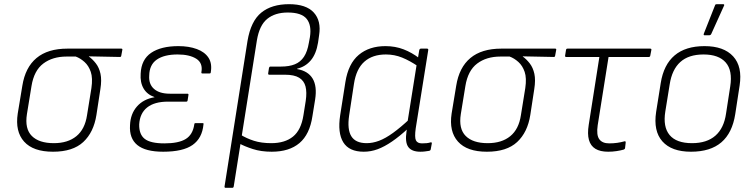

<svg xmlns="http://www.w3.org/2000/svg" viewBox="-20 -715 3614 920"><path d="M234 12Q139 12 95.5 -36.5Q52 -85 65 -171L87 -304Q101 -392 155 -437Q209 -482 303 -482H561Q568 -482 566 -475L561 -448Q560 -442 555 -442L406 -445V-444Q424 -431 439.5 -411Q455 -391 461.5 -361.5Q468 -332 461 -288L442 -164Q429 -81 379 -34.5Q329 12 234 12ZM238 -29Q305 -29 346 -62.5Q387 -96 397 -163L418 -293Q425 -341 415 -370.5Q405 -400 385 -418Q365 -436 343 -444H299Q232 -444 187.5 -410.5Q143 -377 131 -303L109 -168Q98 -98 132.5 -63.5Q167 -29 238 -29Z M762 12Q677 12 638 -20Q599 -52 603 -115Q605 -169 636 -204.5Q667 -240 720 -249V-250Q685 -262 668 -291Q651 -320 654 -362Q657 -430 704.5 -462Q752 -494 835 -494Q885 -494 923 -480Q961 -466 979 -438.5Q997 -411 990 -369Q990 -363 984 -363H950Q944 -363 945 -369Q953 -413 920.5 -433.5Q888 -454 831 -454Q767 -454 731.5 -429.5Q696 -405 695 -353Q692 -312 718 -289Q744 -266 794 -266H878Q884 -266 883 -260L879 -234Q878 -228 873 -228H785Q720 -228 685 -200Q650 -172 647 -119Q646 -71 673.5 -49.5Q701 -28 768 -28Q836 -28 870 -49Q904 -70 911 -119Q911 -125 917 -125H951Q957 -125 955 -119Q949 -53 903 -20.5Q857 12 762 12Z M1061 185Q1055 185 1056 178L1166 -519Q1182 -614 1232 -654.5Q1282 -695 1365 -695Q1447 -695 1483.5 -655Q1520 -615 1509 -546L1504 -511Q1495 -456 1469 -425.5Q1443 -395 1404 -386V-384Q1456 -375 1478 -338.5Q1500 -302 1490 -238L1477 -158Q1464 -71 1415 -29.5Q1366 12 1282 12Q1231 12 1191 -1Q1151 -14 1126 -28L1132 -70Q1161 -52 1196.5 -40.5Q1232 -29 1280 -29Q1345 -29 1384 -60.5Q1423 -92 1434 -163L1445 -232Q1451 -273 1444 -300.5Q1437 -328 1413.5 -342.5Q1390 -357 1345 -357H1270Q1264 -357 1265 -364L1269 -390Q1271 -396 1276 -396H1326Q1366 -396 1393 -407Q1420 -418 1436.5 -443Q1453 -468 1460 -510L1465 -537Q1474 -594 1449.5 -624.5Q1425 -655 1359 -655Q1298 -655 1260.5 -624.5Q1223 -594 1211 -522L1100 178Q1099 185 1093 185Z M1723 12Q1653 12 1625 -33Q1597 -78 1610 -163L1635 -322Q1649 -410 1699 -452Q1749 -494 1827 -494Q1874 -494 1914 -478.5Q1954 -463 1989 -436L1985 -396Q1944 -424 1907 -439Q1870 -454 1829 -454Q1765 -454 1726 -419.5Q1687 -385 1676 -313L1653 -162Q1643 -95 1663.5 -62Q1684 -29 1737 -29Q1766 -29 1796.5 -40.5Q1827 -52 1863 -78Q1899 -104 1943 -145L1936 -100Q1895 -62 1858.5 -37Q1822 -12 1789.5 0Q1757 12 1723 12ZM1994 12Q1953 12 1936.5 -10.5Q1920 -33 1928 -86L1932 -109V-126L1977 -409L1981 -427L1989 -475Q1991 -482 1997 -482H2026Q2033 -482 2032 -475L1972 -100Q1966 -57 1973 -42.5Q1980 -28 2002 -28Q2015 -28 2024.5 -29Q2034 -30 2044 -33Q2050 -34 2049 -27L2044 0Q2043 7 2035 8Q2027 9 2017.5 10.5Q2008 12 1994 12Z M2313 12Q2218 12 2174.5 -36.5Q2131 -85 2144 -171L2166 -304Q2180 -392 2234 -437Q2288 -482 2382 -482H2640Q2647 -482 2645 -475L2640 -448Q2639 -442 2634 -442L2485 -445V-444Q2503 -431 2518.5 -411Q2534 -391 2540.5 -361.5Q2547 -332 2540 -288L2521 -164Q2508 -81 2458 -34.5Q2408 12 2313 12ZM2317 -29Q2384 -29 2425 -62.5Q2466 -96 2476 -163L2497 -293Q2504 -341 2494 -370.5Q2484 -400 2464 -418Q2444 -436 2422 -444H2378Q2311 -444 2266.5 -410.5Q2222 -377 2210 -303L2188 -168Q2177 -98 2211.5 -63.5Q2246 -29 2317 -29Z M2894 12Q2856 12 2833 -2Q2810 -16 2802 -44.5Q2794 -73 2801 -117L2852 -442H2693Q2686 -442 2688 -450L2692 -475Q2693 -482 2699 -482H3095Q3103 -482 3101 -475L3096 -449Q3095 -442 3089 -442H2896L2844 -115Q2837 -68 2851.5 -48Q2866 -28 2899 -28Q2919 -28 2937 -30.5Q2955 -33 2973 -38Q2979 -39 2978 -31L2975 -5Q2974 0 2968 2Q2954 6 2934.5 9Q2915 12 2894 12Z M3291 12Q3198 12 3154 -37.5Q3110 -87 3124 -179L3146 -317Q3160 -405 3212.5 -449.5Q3265 -494 3356 -494Q3448 -494 3493 -445Q3538 -396 3524 -305L3503 -168Q3489 -78 3436.5 -33Q3384 12 3291 12ZM3296 -29Q3367 -29 3408 -65Q3449 -101 3459 -171L3479 -301Q3491 -377 3457.5 -415.5Q3424 -454 3351 -454Q3280 -454 3240 -418Q3200 -382 3189 -311L3168 -181Q3156 -107 3188.5 -68Q3221 -29 3296 -29ZM3356 -546Q3353 -546 3352 -548Q3351 -550 3353 -555L3406 -689Q3407 -693 3409.5 -694Q3412 -695 3415 -695H3445Q3449 -695 3450 -692.5Q3451 -690 3449 -687L3388 -552Q3385 -546 3378 -546Z"/></svg>

Font: Sofia Sans ExtraLight
Style: Italic
Weight: 250
Italic angle: -9°
Version: Version 4.100-B